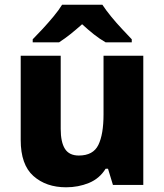

<svg xmlns="http://www.w3.org/2000/svg" viewBox="-20 -786 699 816"><path d="M589 -549V0H460L439 -69H429Q403 -27 358 -8.5Q313 10 261 10Q176 10 122 -38Q68 -86 68 -191V-549H238V-238Q238 -182 256 -153.5Q274 -125 315 -125Q376 -125 398 -170Q420 -215 420 -300V-549ZM415 -766Q430 -743 452.5 -715.5Q475 -688 499 -662.5Q523 -637 540 -619V-606H429Q403 -621 379 -640Q355 -659 329 -683Q302 -659 279.5 -641Q257 -623 231 -606H119V-619Q138 -638 161.5 -663.5Q185 -689 207.5 -716Q230 -743 244 -766Z"/></svg>

Font: Noto Sans Khmer UI ExtraBold
Style: Regular
Weight: 800
Designer: Danh Hong and the Monotype Design Team
Foundry: Monotype Imaging Inc.
Version: Version 2.002; ttfautohint (v1.8.4.7-5d5b)